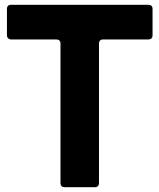

<svg xmlns="http://www.w3.org/2000/svg" viewBox="-20 -783 667 803"><path d="M251 0Q233 0 233 -18V-600Q233 -618 215 -618H27Q19 -618 14 -623Q9 -628 9 -636V-745Q9 -763 27 -763H600Q618 -763 618 -745V-636Q618 -618 600 -618H412Q394 -618 394 -600V-18Q394 0 376 0Z"/></svg>

Font: Open Sauce Two ExtraBold
Style: Regular
Weight: 800
Designer: Alfredo Marco Pradil
Foundry: Creative Sauce Fz LLC
Version: Version 1.477